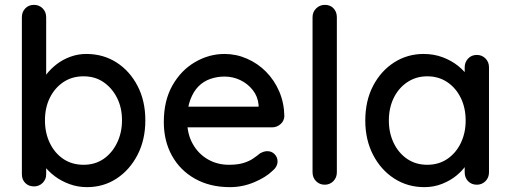

<svg xmlns="http://www.w3.org/2000/svg" viewBox="-20 -760 2101 790"><path d="M335 -538Q405 -538 459.5 -503Q514 -468 546 -406.5Q578 -345 578 -265Q578 -185 546 -123Q514 -61 460 -25.5Q406 10 338 10Q300 10 266 -2.5Q232 -15 206 -34.5Q180 -54 163.5 -76Q147 -98 143 -117L170 -130V-43Q170 -22 155.5 -7.5Q141 7 120 7Q98 7 84 -7Q70 -21 70 -43V-689Q70 -711 84 -725.5Q98 -740 120 -740Q141 -740 155.5 -725.5Q170 -711 170 -689V-408L154 -417Q157 -436 173 -456.5Q189 -477 213.5 -496Q238 -515 269.5 -526.5Q301 -538 335 -538ZM324 -446Q276 -446 240.5 -422Q205 -398 185 -357.5Q165 -317 165 -265Q165 -213 185 -171.5Q205 -130 240.5 -106Q276 -82 324 -82Q371 -82 406 -106Q441 -130 461.5 -172Q482 -214 482 -265Q482 -317 461.5 -357.5Q441 -398 406 -422Q371 -446 324 -446Z M926 10Q844 10 782.5 -24.5Q721 -59 687.5 -119.5Q654 -180 654 -258Q654 -346 689.5 -408.5Q725 -471 782.5 -504.5Q840 -538 904 -538Q952 -538 996.5 -518.5Q1041 -499 1075 -464.5Q1109 -430 1129 -383.5Q1149 -337 1150 -282Q1149 -262 1134 -249Q1119 -236 1099 -236H711L687 -321H1063L1044 -303V-328Q1041 -363 1020 -389.5Q999 -416 968.5 -430.5Q938 -445 904 -445Q874 -445 846 -435.5Q818 -426 797 -405Q776 -384 763 -349.5Q750 -315 750 -264Q750 -209 773 -168Q796 -127 835 -104.5Q874 -82 922 -82Q958 -82 982 -89.5Q1006 -97 1022 -108Q1038 -119 1050 -129Q1066 -138 1080 -138Q1098 -138 1110 -125.5Q1122 -113 1122 -96Q1122 -74 1100 -56Q1073 -30 1025.5 -10Q978 10 926 10Z M1366 -51Q1366 -29 1351.5 -14.5Q1337 0 1316 0Q1295 0 1280.5 -14.5Q1266 -29 1266 -51V-689Q1266 -711 1281 -725.5Q1296 -740 1317 -740Q1339 -740 1352.5 -725.5Q1366 -711 1366 -689Z M1942 -534Q1963 -534 1977.5 -519.5Q1992 -505 1992 -483V-51Q1992 -29 1977.5 -14.5Q1963 0 1942 0Q1920 0 1906 -14.5Q1892 -29 1892 -51V-123L1912 -120Q1912 -102 1897.5 -80Q1883 -58 1858 -37.5Q1833 -17 1799 -3.5Q1765 10 1726 10Q1657 10 1602 -25.5Q1547 -61 1515 -123Q1483 -185 1483 -264Q1483 -345 1515 -406.5Q1547 -468 1601.5 -503Q1656 -538 1723 -538Q1766 -538 1802.5 -524Q1839 -510 1866 -488Q1893 -466 1908 -441.5Q1923 -417 1923 -395L1892 -392V-483Q1892 -504 1906 -519Q1920 -534 1942 -534ZM1738 -82Q1785 -82 1820.5 -106Q1856 -130 1876 -171.5Q1896 -213 1896 -264Q1896 -316 1876 -357Q1856 -398 1820.5 -422Q1785 -446 1738 -446Q1692 -446 1656 -422Q1620 -398 1600 -357Q1580 -316 1580 -264Q1580 -213 1600 -171.5Q1620 -130 1655.5 -106Q1691 -82 1738 -82Z"/></svg>

Font: Quicksand SemiBold
Style: Regular
Weight: 600
Designer: Andrew Paglinawan
Foundry: Andrew Paglinawan
Version: Version 3.004